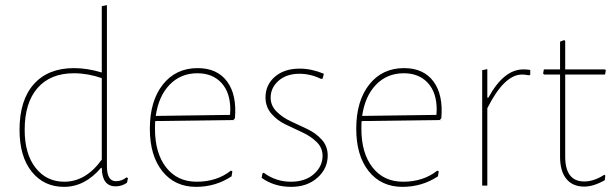

<svg xmlns="http://www.w3.org/2000/svg" viewBox="-20 -722 2391 747"><path d="M396 -702V-75Q396 -17 431 -17Q454 -17 472 -32L478 -29L474 -11Q454 3 430 3Q377 3 376 -69H373Q310 5 229 5Q151 5 103.5 -54Q56 -113 56 -217Q56 -332 111.5 -394.5Q167 -457 268 -457Q319 -457 376 -440V-698ZM268 -437Q176 -437 126 -379.5Q76 -322 76 -217Q76 -123 118.5 -69Q161 -15 230 -15Q314 -15 376 -101V-418Q321 -437 268 -437Z M743 5Q660 5 611.5 -56Q563 -117 563 -221Q563 -329 613.5 -393Q664 -457 749 -457Q825 -457 863.5 -405Q902 -353 894 -262L888 -255L584 -251Q583 -242 583 -221Q583 -126 626.5 -70.5Q670 -15 745 -15Q824 -15 878 -58L884 -56L881 -36Q819 5 743 5ZM748 -437Q683 -437 640 -392.5Q597 -348 586 -271L875 -275L876 -296Q876 -362 841.5 -399.5Q807 -437 748 -437Z M1146 -455Q1192 -455 1240 -435L1235 -416L1229 -415Q1188 -435 1145 -435Q1095 -435 1064 -408Q1033 -381 1033 -342Q1033 -311 1056 -288Q1079 -265 1111.5 -250Q1144 -235 1176.5 -219.5Q1209 -204 1232 -178.5Q1255 -153 1255 -117Q1255 -66 1215 -30.5Q1175 5 1113 5Q1047 5 998 -30L1001 -47L1006 -50Q1053 -15 1112 -15Q1168 -15 1201.5 -45Q1235 -75 1235 -116Q1235 -147 1212 -169.5Q1189 -192 1156.5 -207Q1124 -222 1091.5 -237.5Q1059 -253 1036 -279.5Q1013 -306 1013 -343Q1013 -392 1049.5 -423.5Q1086 -455 1146 -455Z M1546 5Q1463 5 1414.5 -56Q1366 -117 1366 -221Q1366 -329 1416.5 -393Q1467 -457 1552 -457Q1628 -457 1666.5 -405Q1705 -353 1697 -262L1691 -255L1387 -251Q1386 -242 1386 -221Q1386 -126 1429.5 -70.5Q1473 -15 1548 -15Q1627 -15 1681 -58L1687 -56L1684 -36Q1622 5 1546 5ZM1551 -437Q1486 -437 1443 -392.5Q1400 -348 1389 -271L1678 -275L1679 -296Q1679 -362 1644.5 -399.5Q1610 -437 1551 -437Z M1876 -453V-342H1880Q1940 -452 2016 -452Q2029 -452 2043 -450V-431L2038 -429Q2023 -432 2011 -432Q1942 -432 1876 -301V0H1856V-449Z M2253 4Q2208 4 2183.5 -26Q2159 -56 2159 -112V-432H2097L2093 -436L2096 -452H2159V-560L2175 -566L2179 -563V-452H2334L2337 -448L2334 -432H2179V-113Q2179 -16 2253 -16Q2291 -16 2331 -42L2335 -39L2333 -21Q2289 4 2253 4Z"/></svg>

Font: Alegreya Sans Thin
Style: Regular
Weight: 100
Designer: Juan Pablo del Peral
Foundry: Huerta Tipografica
Version: Version 2.007